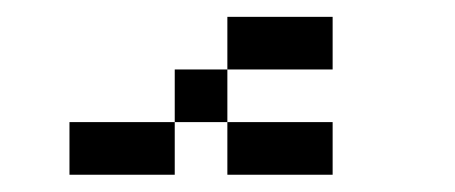

<svg xmlns="http://www.w3.org/2000/svg" viewBox="-20 -395 540 228"><path d="M250 -375H375V-312.5H250ZM187.5 -312.5H250V-250H187.5ZM62.5 -250H187.5V-187.5H62.5ZM250 -250H375V-187.5H250Z"/></svg>

Font: Half Eighties
Style: Regular
Weight: 400
Monospace: yes
Designer: Jayvee Enaguas (HarvettFox96)
Version: 20191127.01dev02